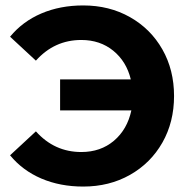

<svg xmlns="http://www.w3.org/2000/svg" viewBox="-20 -675 696 706"><path d="M286 11Q201 11 132 -18.5Q63 -48 17 -104L112 -192Q180 -116 279 -116Q350 -116 399 -157.5Q448 -199 463 -269H201V-383H461Q445 -449 396.5 -488.5Q348 -528 279 -528Q180 -528 112 -452L17 -540Q63 -596 132 -625.5Q201 -655 286 -655Q382 -655 458 -612Q534 -569 577 -493.5Q620 -418 620 -322Q620 -226 577 -150.5Q534 -75 458 -32Q382 11 286 11Z"/></svg>

Font: Montserrat Ace
Style: Bold
Weight: 700
Designer: Julieta Ulanovsky
Foundry: Julieta Ulanovsky
Version: Version 1